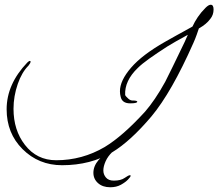

<svg xmlns="http://www.w3.org/2000/svg" viewBox="-20 -611 921 810"><path d="M242 86Q143 86 75 18Q8 -49 8 -150Q8 -256 95 -347Q102 -354 106 -354Q109 -354 109 -351Q109 -345 100 -334Q72 -306 55 -257Q37 -205 37 -152Q37 -62 85 0Q135 65 217 65Q327 65 422 9Q498 -37 592 -140Q612 -163 633.5 -194.5Q655 -226 677 -266Q688 -288 709 -330.5Q730 -373 760 -436Q760 -436 763 -443Q766 -450 769.5 -457.5Q773 -465 772 -464Q715 -433 686 -415Q641 -386 609.5 -363.5Q578 -341 561 -324Q505 -270 508 -210Q510 -206 512.5 -203.5Q515 -201 517 -199Q528 -187 538 -187Q559 -187 559 -182Q559 -175 529 -175Q495 -175 489 -203Q486 -214 486 -226Q486 -271 533 -325.5Q580 -380 677 -435L725 -462Q739 -470 756 -479Q773 -488 792 -499Q801 -519 814.5 -539Q828 -559 847 -578Q860 -591 869 -591Q881 -591 881 -571Q881 -548 867 -531Q851 -509 819 -491Q818 -487 815.5 -481Q813 -475 810 -465Q806 -455 803 -446.5Q800 -438 796 -430Q704 -222 619 -120Q575 -68 533.5 -30Q492 8 454 31Q363 86 242 86ZM445 179Q413 179 393.5 161.5Q374 144 374 118Q374 90 395.5 64.5Q417 39 451 24L455 29Q435 48 425.5 69.5Q416 91 416 108Q416 125 427 138Q438 151 460 151Q490 151 506 139.5Q522 128 529 128Q531 128 531 131Q531 135 520 146.5Q509 158 490 168.5Q471 179 445 179Z"/></svg>

Font: Whisper
Style: Regular
Weight: 400
Designer: Robert E. Leuschke
Foundry: Robert E. Leuschke
Version: Version 1.010; ttfautohint (v1.8.4.7-5d5b)